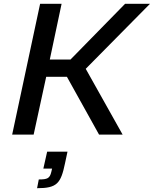

<svg xmlns="http://www.w3.org/2000/svg" viewBox="-20 -708 809 1010"><path d="M191 -688 44 0H157L223 -304H332L501 0H625L431 -346L769 -688H638L351 -395H242L304 -688ZM184 236 175 282C280 282 300 257 322 151L335 90H228L208 179H254L250 196C242 230 230 236 184 236Z"/></svg>

Font: Saira UNSAM Medium Italic
Style: Regular
Weight: 500
Italic angle: -12°
Designer: Hector Gatti with collaboration of the Omnibus-Type team
Foundry: Omnibus-Type
Version: Version 0.072;PS 000.072;hotconv 1.0.88;makeotf.lib2.5.64775